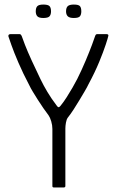

<svg xmlns="http://www.w3.org/2000/svg" viewBox="-20 -823 513 843"><path d="M278 -307Q272 -299 269.5 -284.5Q267 -270 267 -259V-6Q267 -3 265 -1.5Q263 0 261 0H216Q210 0 210 -6V-257Q210 -273 205 -290Q200 -307 193 -317Q183 -330 170.5 -348Q158 -366 146 -385Q134 -404 124 -420.5Q114 -437 109 -448Q81 -501 61 -547.5Q41 -594 30 -625.5Q19 -657 17 -663Q16 -668 18.5 -670.5Q21 -673 25 -673H67Q72 -673 76 -663Q78 -656 89.5 -626.5Q101 -597 119.5 -556.5Q138 -516 158 -475Q171 -448 188 -419.5Q205 -391 227 -362Q232 -354 236 -352.5Q240 -351 247 -360Q260 -376 273 -396.5Q286 -417 298.5 -438.5Q311 -460 319 -476Q339 -516 356 -556.5Q373 -597 384 -626.5Q395 -656 397 -663Q399 -669 401 -671Q403 -673 406 -673H449Q453 -673 455 -670.5Q457 -668 455 -663Q454 -657 444 -626.5Q434 -596 415.5 -551Q397 -506 369 -454Q363 -441 352 -422.5Q341 -404 328.5 -383Q316 -362 303 -342Q290 -322 278 -307ZM204 -773Q204 -759 197.5 -751.5Q191 -744 170 -744Q151 -744 144 -751.5Q137 -759 137 -773Q137 -789 144 -796Q151 -803 170 -803Q191 -803 197.5 -796Q204 -789 204 -773ZM337 -773Q337 -759 331 -751.5Q325 -744 304 -744Q285 -744 277.5 -751.5Q270 -759 270 -773Q270 -789 277.5 -796Q285 -803 304 -803Q325 -803 331 -796Q337 -789 337 -773Z"/></svg>

Font: Glory Thin Light
Style: Regular
Weight: 300
Version: Version 1.011